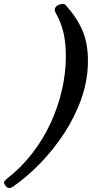

<svg xmlns="http://www.w3.org/2000/svg" viewBox="-91 -772 462 965"><path d="M-46 173Q-54 173 -62.5 162.5Q-71 152 -71 145Q-71 139 -58 128Q14 72 70 0Q126 -72 163.5 -153.5Q201 -235 220.5 -320.5Q240 -406 240 -487Q240 -558 227.5 -610Q215 -662 188 -709Q184 -717 184 -723Q184 -735 196.5 -743.5Q209 -752 226 -752Q235 -752 241 -744Q296 -683 323.5 -618.5Q351 -554 351 -466Q351 -371 319 -279Q287 -187 232.5 -103.5Q178 -20 111 49Q44 118 -27 167Q-36 173 -46 173Z"/></svg>

Font: Junicode
Style: Bold Italic
Weight: 700
Italic angle: -11°
Designer: Peter S. Baker
Version: Version 2.100; ttfautohint (v1.8.4)